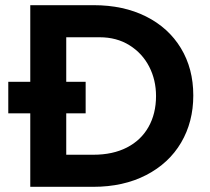

<svg xmlns="http://www.w3.org/2000/svg" viewBox="-20 -722 813 742"><path d="M97 0H340Q457 0 545 -45.5Q633 -91 680 -171Q727 -251 727 -353Q727 -457 679 -536Q631 -615 544 -658.5Q457 -702 342 -702H97ZM236 -578H365Q431 -578 480.5 -547Q530 -516 556.5 -464.5Q583 -413 583 -351Q583 -283 554 -231.5Q525 -180 470.5 -152Q416 -124 341 -124H236ZM311 -406H12V-284H311Z"/></svg>

Font: Geom SemiBold
Style: Bold
Weight: 600
Version: Version 1.102